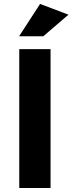

<svg xmlns="http://www.w3.org/2000/svg" viewBox="-20 -948 365 968"><path d="M77.1 0V-700.2H234.9V0ZM76.2 -765.1 182.1 -928.2 325.2 -874 198.2 -765.1Z"/></svg>

Font: TruenoSBd
Style: Demi
Weight: 600
Designer: Julieta Ulanovsky
Foundry: Julieta Ulanovsky
Version: Version 3.001b